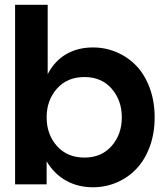

<svg xmlns="http://www.w3.org/2000/svg" viewBox="-20 -770 691 802"><path d="M333 -111.8Q403.8 -111.8 446.3 -160.2Q488.8 -208.5 488.8 -279.8Q488.8 -351.1 446.3 -399.7Q403.8 -448.2 333 -448.2Q260.7 -448.2 217.8 -399.7Q174.8 -351.1 174.8 -279.8Q174.8 -208.5 217.8 -160.2Q260.7 -111.8 333 -111.8ZM43 0V-750H179.2V-460Q207.5 -515.1 256.1 -543.5Q304.7 -571.8 368.2 -571.8Q421.9 -571.8 469.2 -551Q516.6 -530.3 551.3 -493.2Q585.9 -456.1 606 -400.9Q626 -345.7 626 -279.8Q626 -213.9 606 -158.7Q585.9 -103.5 551.3 -66.4Q516.6 -29.3 469.2 -8.5Q421.9 12.2 368.2 12.2Q305.7 12.2 255.9 -15.6Q206.1 -43.5 174.8 -96.2V0Z"/></svg>

Font: TASA Explorer
Style: Bold
Weight: 700
Designer: Weizhong Zhang
Foundry: Local Remote
Version: Version 1.000;Glyphs 3.1.2 (3151)